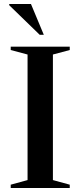

<svg xmlns="http://www.w3.org/2000/svg" viewBox="-20 -938 402 958"><path d="M328 -16.5V0H33.5V-16.5L117.5 -39.5V-666L33.5 -688.5V-705H328V-688.5L244 -666V-39.5ZM198.5 -764.5H178L26 -912V-918H134.5Z"/></svg>

Font: Newsreader 60pt Medium
Style: Regular
Weight: 500
Designer: Hugues Gentile
Foundry: Production Type
Version: Version 1.003